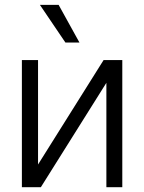

<svg xmlns="http://www.w3.org/2000/svg" viewBox="-20 -781 602 801"><path d="M412.1 -530.3H490.2V0H423.8V-435.5L150.4 0H71.3V-530.3H138.7V-94.7ZM146.5 -760.7H224.6L311.5 -603.5H252.9Z"/></svg>

Font: Pretendard Std Light
Style: Regular
Weight: 300
Designer: Base glyphs from Inter by Rasmus Andersson; Hangeul glyphs from Noto Sans CJK(Source Han Sans) by Jang Soo-young and Kan
Foundry: Kil Hyung-jin
Version: Version 1.309